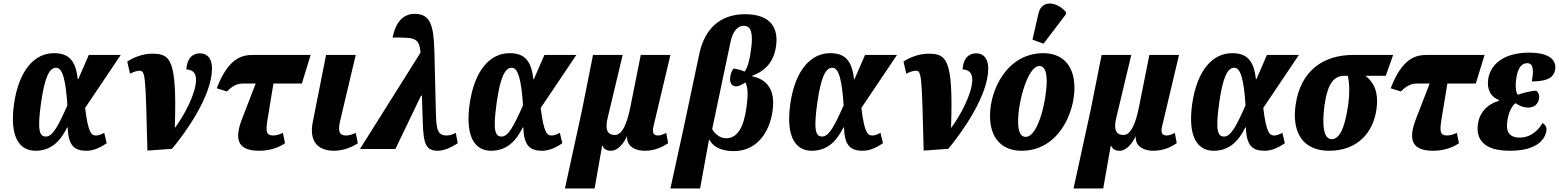

<svg xmlns="http://www.w3.org/2000/svg" viewBox="-20 -849 8882 1094"><path d="M182 10C273 10 324 -46 363 -123H366C369 -18 404 10 473 10C508 10 546 -4 588 -33L574 -92C551 -80 538 -77 529 -77C504 -77 483 -83 465 -234L668 -536H486L426 -398H423C411 -514 363 -546 287 -546C179 -546 88 -452 60 -257C33 -65 93 10 182 10ZM242 -71C204 -71 192 -107 214 -264C235 -412 262 -463 300 -463C339 -463 355 -383 364 -249C312 -131 280 -71 242 -71Z M705 -498 721 -429C740 -440 764 -446 774 -446C809 -446 809 -426 820 9L960 -1C1038 -94 1188 -304 1188 -459C1188 -519 1158 -545 1120 -545C1069 -545 1044 -506 1042 -453C1072 -453 1097 -438 1097 -395C1097 -315 1027 -188 978 -122H976C989 -516 951 -543 845 -543C792 -543 737 -520 705 -498Z M1458 10C1530 10 1584 -18 1604 -33L1592 -92C1572 -83 1556 -77 1536 -77C1495 -77 1495 -105 1503 -160L1538 -373H1700L1750 -536H1423C1360 -536 1282 -521 1215 -346L1273 -328C1310 -365 1337 -373 1366 -373H1437L1360 -174C1310 -46 1341 10 1458 10Z M1883 10C1945 10 1999 -18 2019 -33L2007 -92C1987 -83 1971 -77 1951 -77C1910 -77 1906 -105 1918 -160L2007 -536H1838L1762 -153C1741 -47 1788 10 1883 10Z M2031 0H2233L2379 -304H2384L2389 -150C2393 -27 2407 10 2476 10C2507 10 2549 -7 2588 -33L2577 -92C2561 -83 2541 -77 2525 -77C2467 -77 2466 -121 2463 -232L2455 -559C2451 -707 2431 -770 2343 -770C2281 -770 2236 -729 2217 -635C2339 -635 2369 -638 2376 -549Z M2778 10C2869 10 2920 -46 2959 -123H2962C2965 -18 3000 10 3069 10C3104 10 3142 -4 3184 -33L3170 -92C3147 -80 3134 -77 3125 -77C3100 -77 3079 -83 3061 -234L3264 -536H3082L3022 -398H3019C3007 -514 2959 -546 2883 -546C2775 -546 2684 -452 2656 -257C2629 -65 2689 10 2778 10ZM2838 -71C2800 -71 2788 -107 2810 -264C2831 -412 2858 -463 2896 -463C2935 -463 2951 -383 2960 -249C2908 -131 2876 -71 2838 -71Z M3199 225H3368L3411 -19H3413C3422 1 3435 10 3462 10C3501 10 3537 -36 3552 -72H3553C3550 -8 3609 10 3653 10C3713 10 3755 -12 3787 -33L3776 -92C3763 -85 3745 -77 3730 -77C3708 -77 3694 -87 3703 -127L3800 -536H3631L3572 -240C3554 -150 3527 -80 3484 -80C3435 -80 3428 -119 3443 -180L3528 -536H3359L3297 -225Z M3800 225H3969L4020 -54H4021C4038 -23 4074 12 4161 12C4291 12 4365 -93 4382 -217C4401 -350 4338 -400 4266 -414V-417C4323 -439 4387 -479 4402 -587C4415 -681 4380 -768 4225 -768C4078 -768 3994 -679 3965 -544L3874 -114ZM4116 -61C4081 -61 4047 -92 4038 -114L4142 -608C4154 -666 4179 -702 4219 -702C4262 -702 4271 -653 4260 -572C4252 -512 4245 -475 4223 -441C4201 -451 4177 -456 4160 -459C4148 -443 4142 -424 4141 -411C4135 -375 4152 -355 4177 -357C4189 -357 4210 -368 4227 -379C4242 -352 4243 -309 4234 -242C4219 -127 4184 -61 4116 -61Z M4605 10C4696 10 4747 -46 4786 -123H4789C4792 -18 4827 10 4896 10C4931 10 4969 -4 5011 -33L4997 -92C4974 -80 4961 -77 4952 -77C4927 -77 4906 -83 4888 -234L5091 -536H4909L4849 -398H4846C4834 -514 4786 -546 4710 -546C4602 -546 4511 -452 4483 -257C4456 -65 4516 10 4605 10ZM4665 -71C4627 -71 4615 -107 4637 -264C4658 -412 4685 -463 4723 -463C4762 -463 4778 -383 4787 -249C4735 -131 4703 -71 4665 -71Z M5128 -498 5144 -429C5163 -440 5187 -446 5197 -446C5232 -446 5232 -426 5243 9L5383 -1C5461 -94 5611 -304 5611 -459C5611 -519 5581 -545 5543 -545C5492 -545 5467 -506 5465 -453C5495 -453 5520 -438 5520 -395C5520 -315 5450 -188 5401 -122H5399C5412 -516 5374 -543 5268 -543C5215 -543 5160 -520 5128 -498Z M5926 -600 6053 -767 6054 -779C6010 -836 5916 -857 5897 -772L5863 -623ZM5801 10C6008 10 6102 -201 6102 -348C6102 -488 6023 -546 5925 -546C5721 -546 5621 -342 5621 -189C5621 -56 5694 10 5801 10ZM5824 -69C5797 -69 5781 -96 5781 -158C5781 -271 5837 -473 5902 -473C5928 -473 5944 -447 5944 -386C5944 -287 5898 -69 5824 -69Z M6097 225H6266L6309 -19H6311C6320 1 6333 10 6360 10C6399 10 6435 -36 6450 -72H6451C6448 -8 6507 10 6551 10C6611 10 6653 -12 6685 -33L6674 -92C6661 -85 6643 -77 6628 -77C6606 -77 6592 -87 6601 -127L6698 -536H6529L6470 -240C6452 -150 6425 -80 6382 -80C6333 -80 6326 -119 6341 -180L6426 -536H6257L6195 -225Z M6895 10C6986 10 7037 -46 7076 -123H7079C7082 -18 7117 10 7186 10C7221 10 7259 -4 7301 -33L7287 -92C7264 -80 7251 -77 7242 -77C7217 -77 7196 -83 7178 -234L7381 -536H7199L7139 -398H7136C7124 -514 7076 -546 7000 -546C6892 -546 6801 -452 6773 -257C6746 -65 6806 10 6895 10ZM6955 -71C6917 -71 6905 -107 6927 -264C6948 -412 6975 -463 7013 -463C7052 -463 7068 -383 7077 -249C7025 -131 6993 -71 6955 -71Z M7553 10C7719 10 7805 -98 7823 -226C7837 -328 7806 -381 7761 -417H7876L7918 -536H7691C7519 -536 7390 -446 7362 -250C7340 -90 7407 10 7553 10ZM7568 -56C7523 -56 7511 -131 7527 -250C7545 -376 7582 -417 7640 -417H7660C7667 -385 7673 -331 7661 -246C7641 -108 7608 -56 7568 -56Z M8147 10C8219 10 8273 -18 8293 -33L8281 -92C8261 -83 8245 -77 8225 -77C8184 -77 8184 -105 8192 -160L8227 -373H8389L8439 -536H8112C8049 -536 7971 -521 7904 -346L7962 -328C7999 -365 8026 -373 8055 -373H8126L8049 -174C7999 -46 8030 10 8147 10Z M8582 10C8729 10 8781 -47 8791 -102C8795 -127 8782 -141 8769 -148C8753 -118 8709 -65 8640 -65C8579 -65 8557 -99 8570 -168C8579 -222 8600 -249 8615 -261C8634 -249 8658 -236 8686 -236C8724 -236 8744 -257 8749 -286C8752 -303 8748 -321 8734 -332C8701 -332 8651 -317 8628 -309C8616 -325 8613 -363 8621 -411C8630 -462 8650 -489 8682 -489C8715 -489 8721 -454 8708 -385C8807 -385 8834 -414 8841 -451C8849 -500 8819 -549 8692 -549C8562 -549 8476 -493 8460 -401C8450 -339 8475 -296 8521 -279L8520 -274C8460 -258 8413 -213 8402 -148C8385 -50 8442 10 8582 10Z"/></svg>

Font: Noto Serif ExtraCondensed Black
Style: Italic
Weight: 900
Width: 2
Italic angle: -12°
Designer: Monotype Design Team
Foundry: Monotype Imaging Inc.
Version: Version 2.014